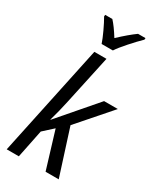

<svg xmlns="http://www.w3.org/2000/svg" viewBox="-242 -1060 948 1138"><g transform="rotate(30 232.5 -491.0)"><path d="M175 -760H258L186 -426Q171 -355 150 -282H152L371 -536H465L270 -313L370 0H280L203 -253L136 -192L97 0H14ZM120 -971 121 -982H170Q199 -951 237 -890Q301 -950 346 -982H397L396 -971Q365 -941 324.5 -895.5Q284 -850 266 -822H189Q179 -852 158.5 -896Q138 -940 120 -971Z"/></g></svg>

Font: Noto Sans UI Narrow
Style: Italic
Weight: 400
Width: 4
Italic angle: -12°
Designer: Monotype Design Team
Foundry: Monotype Imaging Inc.
Version: Version 1.001